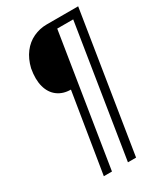

<svg xmlns="http://www.w3.org/2000/svg" viewBox="-216 -794 915 1062"><g transform="rotate(-30 241.0 -262.5)"><path d="M121 180 203 -326Q154 -326 119.5 -351.5Q85 -377 72 -424.5Q59 -472 71 -538Q84 -592 112.5 -629.5Q141 -667 181.5 -686Q222 -705 267 -705H468L327 180H275L408 -656H306L173 180Z"/></g></svg>

Font: Nunito Sans 10pt Condensed Light
Style: Italic
Weight: 300
Width: 3
Italic angle: -9°
Designer: Vernon Adams
Foundry: Vernon Adams
Version: Version 3.101;gftools[0.9.27]